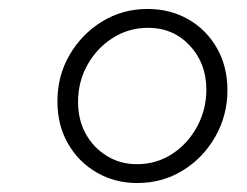

<svg xmlns="http://www.w3.org/2000/svg" viewBox="-20 -775 551 428"><path d="M286 -367Q236 -367 195.5 -390.5Q155 -414 131.5 -455Q108 -496 108 -549Q108 -606 135 -652.5Q162 -699 207.5 -727Q253 -755 309 -755Q360 -755 400.5 -731.5Q441 -708 464 -667Q487 -626 487 -574Q487 -518 460 -470.5Q433 -423 387.5 -395Q342 -367 286 -367ZM285 -409Q329 -409 364 -432Q399 -455 419.5 -493Q440 -531 440 -575Q440 -634 403 -673.5Q366 -713 310 -713Q267 -713 231.5 -690.5Q196 -668 175 -630.5Q154 -593 154 -548Q154 -508 171 -477Q188 -446 218 -427.5Q248 -409 285 -409Z"/></svg>

Font: Plus Jakarta Sans ExtraLight
Style: Italic
Weight: 200
Italic angle: -8°
Designer: Gumpita Rahayu
Foundry: Tokotype
Version: Version 2.071; ttfautohint (v1.8.4.7-5d5b);gftools[0.9.29]